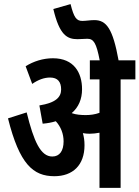

<svg xmlns="http://www.w3.org/2000/svg" viewBox="-20 -916 680 936"><path d="M392 -208C392 -231 389 -250 384 -267C395 -265 406 -264 417 -264C433 -264 449 -266 465 -269V0H568V-529H640V-622H558C530 -776 499 -818 440 -818C420 -818 399 -814 381 -814C352 -814 340 -832 324 -896L240 -872C270 -745 307 -725 358 -725C373 -725 393 -727 406 -727C437 -727 450 -705 466 -622H418V-529H465V-366C443 -358 420 -355 398 -355C375 -355 351 -357 331 -364L330 -365C363 -393 380 -433 380 -481C380 -561 341 -632 238 -632C190 -632 143 -617 105 -593L137 -507C166 -527 195 -538 224 -538C262 -538 278 -516 278 -480C278 -443 253 -415 172 -402L188 -313C212 -315 233 -319 252 -325C277 -298 290 -263 290 -227C290 -181 271 -153 235 -153C178 -153 145 -226 110 -368L19 -339C75 -115 142 -57 245 -57C335 -57 392 -111 392 -208Z"/></svg>

Font: Noto Sans Devanagari ExtraCondensed SemiBold
Style: Regular
Weight: 600
Width: 2
Designer: Jelle Bosma - Monotype Design Team
Foundry: Monotype Imaging Inc.
Version: Version 2.004